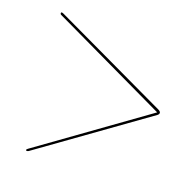

<svg xmlns="http://www.w3.org/2000/svg" viewBox="-72 -627 575 568"><g transform="rotate(15 216.0 -343.0)"><path d="M48 -552Q48 -554.5 50.5 -554.5Q52.5 -554.5 56 -552.5L401.5 -350.5Q407.5 -346.5 407.5 -342.5Q407.5 -338 401.5 -334.5L62.5 -133.5Q60 -132 57 -132Q53.5 -132 53.5 -134.5Q53.5 -136 58 -139L399.5 -342L51.5 -546.5Q48 -548 48 -552Z"/></g></svg>

Font: Fraunces 144pt S000
Style: Bold
Weight: 700
Version: Version 1.000; ttfautohint (v1.8.3)